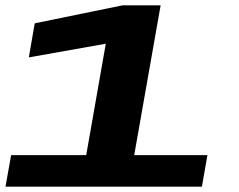

<svg xmlns="http://www.w3.org/2000/svg" viewBox="-24 -696 890 716"><path d="M-3.5 0 17.5 -117.5H297.5L370.5 -533L83.5 -482L105.5 -609L432.5 -676H575L476.5 -117.5H749.5L729 0Z"/></svg>

Font: Anybody UltraExpanded SemiBold
Style: Italic
Weight: 600
Width: 9
Italic angle: -10°
Designer: Tyler Finck
Foundry: Etcetera Type Company
Version: Version 1.010; ttfautohint (v1.8.3) -l 8 -r 50 -G 200 -x 14 